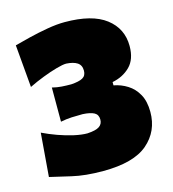

<svg xmlns="http://www.w3.org/2000/svg" viewBox="-108 -795 812 901"><g transform="rotate(-15 298.0 -345.0)"><path d="M283 16Q195.5 16 132.2 1Q69 -14 29 -23L46 -234Q79 -218 117.2 -204.2Q155.5 -190.5 192.2 -182.2Q229 -174 257 -174Q298.5 -176.5 315.2 -188Q332 -199.5 332 -221Q332 -245 313.8 -255Q295.5 -265 258 -267Q231 -267 204.5 -265.8Q178 -264.5 151 -259V-425Q174.5 -419 197.2 -417.5Q220 -416 243 -416Q281.5 -418.5 299.2 -428.5Q317 -438.5 317 -463Q317 -489.5 298.2 -501.8Q279.5 -514 245 -516Q228 -516 196.8 -507.2Q165.5 -498.5 128.5 -484.2Q91.5 -470 57 -453L39 -660Q69.5 -668.5 113.5 -679.2Q157.5 -690 203.8 -698Q250 -706 288 -706Q421 -706 487.5 -655Q554 -604 554 -519Q554 -454.5 519.5 -420.2Q485 -386 433 -376V-360Q468.5 -353.5 499.2 -334.2Q530 -315 549 -280.8Q568 -246.5 568 -195Q568 -101.5 499.8 -42.8Q431.5 16 283 16Z"/></g></svg>

Font: Commissioner Flair Black
Style: Regular
Weight: 900
Designer: Kostas Bartsokas
Foundry: Kostas Bartsokas
Version: Version 1.000; ttfautohint (v1.8.3)